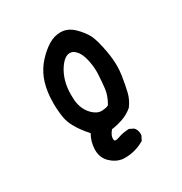

<svg xmlns="http://www.w3.org/2000/svg" viewBox="-148 -590 796 838"><g transform="rotate(-30 250.0 -171.0)"><path d="M147 43Q147 40 147 37.1Q148.9 -0.5 167 -31.7Q106 -99.1 97.2 -152.3Q91.3 -189.5 91.3 -225.1Q91.3 -240.7 92.3 -256.3Q96.2 -307.1 111.3 -344.7Q126.5 -382.8 155.3 -414.1Q184.1 -444.8 212.6 -461.9Q241.2 -479 272.5 -479Q308.6 -479 338.9 -449.7Q366.7 -422.4 380.9 -395.3Q395 -368.2 406.7 -302.7Q413.6 -263.7 413.6 -229.5Q413.6 -206.5 410.2 -183.1Q402.8 -134.8 394.8 -102.8Q386.7 -70.8 366.2 -43.9Q341.8 -23.4 313.5 -13.7Q286.1 -3.9 256.3 0Q239.7 19.5 238.8 35.2Q238.8 36.6 238.8 38.1Q238.8 48.3 243.2 49.3Q244.6 49.8 247.1 49.8Q254.9 49.8 268.1 44.9Q287.1 37.6 320.3 35.6L342.3 46.4L342.8 47.4Q354.5 60.5 354.5 80.1Q354.5 83 354 87.4L342.8 109.4Q295.9 136.7 245.1 136.7Q236.8 136.7 231.9 136.2Q198.7 131.8 171.9 105.5Q147 80.1 147 43ZM324.2 -250Q324.2 -280.8 316.9 -312.5Q308.6 -349.6 290 -367.7Q276.9 -380.4 262.7 -380.4Q236.8 -380.4 211.4 -343.8Q176.3 -292 176.3 -220.2Q176.3 -207 177.2 -192.9Q181.2 -144.5 211.9 -113.8Q233.9 -91.8 257.3 -91.8Q258.3 -91.8 259.3 -91.8Q285.6 -93.3 293.5 -100.1Q314 -135.7 317.9 -167.2Q321.8 -198.7 323.7 -236.8Q324.2 -243.2 324.2 -250Z"/></g></svg>

Font: Bakudai
Style: Medium
Weight: 500
Version: Version 1.48